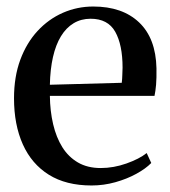

<svg xmlns="http://www.w3.org/2000/svg" viewBox="-20 -558 522 589"><path d="M261 11Q182.5 11 129.8 -22Q77 -55 50 -115.2Q23 -175.5 23 -256.5Q23 -322.5 42.2 -374.5Q61.5 -426.5 95.2 -463Q129 -499.5 173 -518.8Q217 -538 266 -538Q355.5 -538 406.8 -489.2Q458 -440.5 460 -348.5Q460.5 -318 458.8 -298Q457 -278 454 -264H133Q133.5 -217.5 143 -177Q152.5 -136.5 171.2 -106.5Q190 -76.5 219.2 -59.5Q248.5 -42.5 289 -42.5Q328.5 -42.5 368 -56.5Q407.5 -70.5 430 -88.5L444 -58Q427 -40.5 398.2 -24.8Q369.5 -9 333.8 1Q298 11 261 11ZM133 -298 353.5 -304Q355 -315.5 355.2 -327.5Q355.5 -339.5 356 -350.5Q356 -420.5 333.5 -460.5Q311 -500.5 258 -500.5Q229 -500.5 206 -486.8Q183 -473 167 -446.8Q151 -420.5 142.5 -383Q134 -345.5 133 -298Z"/></svg>

Font: Merriweather 96pt
Style: Regular
Weight: 400
Version: Version 2.100